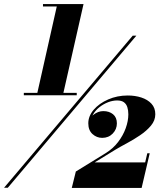

<svg xmlns="http://www.w3.org/2000/svg" viewBox="-37 -826 786 947"><path d="M-17 100 617.5 -650H635.5L1.5 100ZM80.5 -356V-368H341.5V-356ZM317 101 337 20 484 -70.5Q520.5 -93 545.2 -125.2Q570 -157.5 583 -193.5Q596 -229.5 596 -262Q596 -282 591 -297.5Q586 -313 574 -321.8Q562 -330.5 540.5 -330.5Q519 -330.5 496.2 -321.8Q473.5 -313 454 -297.8Q434.5 -282.5 422.2 -262Q410 -241.5 410 -218H399Q399 -240.5 422.8 -259.2Q446.5 -278 472.5 -278Q501.5 -278 520.5 -262.5Q539.5 -247 539.5 -217.5Q539.5 -188.5 519 -167.2Q498.5 -146 467 -146Q440 -146 419.2 -164.8Q398.5 -183.5 398.5 -218Q398.5 -253.5 425.2 -284.8Q452 -316 496.5 -335.5Q541 -355 593 -355Q629.5 -355 660.2 -345Q691 -335 710 -314.5Q729 -294 729 -262.5Q729 -232 707.5 -206.2Q686 -180.5 653.8 -158.8Q621.5 -137 588.8 -119.5Q556 -102 533.5 -88.5L430 -25H679L689.5 -70H701.5L661.5 101ZM144.5 -356 243 -794H175V-806H375L273 -356Z"/></svg>

Font: Bodoni Moda Black
Style: Italic
Weight: 900
Italic angle: -13°
Version: Version 2.005